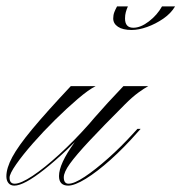

<svg xmlns="http://www.w3.org/2000/svg" viewBox="-102 -573 569 602"><path d="M120 -303H198Q176 -292 142 -263Q108 -234 71 -197.5Q34 -161 1.5 -124Q-31 -87 -51.5 -57.5Q-72 -28 -72 -16Q-72 3 -56 3Q-37 3 0 -21.5Q37 -46 84 -89Q131 -132 178 -185H189Q102 -93 37.5 -42Q-27 9 -57 9Q-69 9 -75.5 1Q-82 -7 -82 -20Q-82 -46 -63.5 -80.5Q-45 -115 -1 -168Q43 -221 120 -303ZM112 9Q83 9 83 -21Q83 -59 131 -125.5Q179 -192 285 -303H363Q350 -296 331.5 -282.5Q313 -269 290 -246Q220 -176 178 -131Q136 -86 117 -59.5Q98 -33 98 -17Q98 3 113 3Q131 3 164 -19Q197 -41 237.5 -77Q278 -113 317 -156L329 -169H339L330 -159Q287 -110 244.5 -72Q202 -34 167 -12.5Q132 9 112 9ZM406 -553H447Q434 -531 410 -514.5Q386 -498 359.5 -488.5Q333 -479 311 -479Q283 -479 268 -489Q253 -499 253 -515Q253 -526 256.5 -535Q260 -544 265 -553H299Q295 -544 292.5 -535Q290 -526 290 -515Q290 -486 316 -486Q339 -486 365 -506Q391 -526 406 -553Z"/></svg>

Font: Ballet
Style: Regular
Weight: 400
Designer: Maximiliano R. Sproviero
Foundry: Omnibus-Type
Version: Version 1.100